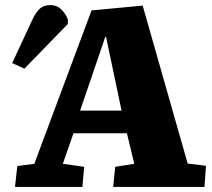

<svg xmlns="http://www.w3.org/2000/svg" viewBox="-20 -735 835 755"><path d="M541 -713 718 -92 790 -83 784 0H425L433 -79L508 -91L479 -211H269L227 -91L311 -79L304 0H39L48 -82L115 -91L340 -694ZM295 -300H458L397 -590H394ZM76 -465 28 -487 107 -657Q121 -687 136.5 -701Q152 -715 178 -715Q203 -715 220 -699Q237 -683 247 -658V-641Z"/></svg>

Font: Literata ExtraBold
Style: Italic
Weight: 800
Italic angle: -2°
Designer: Latin by Veronika Burian and Jose Scaglione. Greek by Irene Vlachou. Cyrillic by Vera Evstafieva
Foundry: TypeTogether
Version: Version 3.002